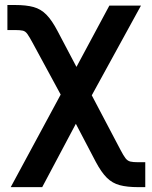

<svg xmlns="http://www.w3.org/2000/svg" viewBox="-20 -562 623 786"><path d="M23.9 204.1 266.1 -244.6H317.4L473.6 52.2Q485.8 75.7 494.1 86.2Q502.4 96.7 513.7 99.4Q524.9 102.1 545.4 102.1H574.7V204.1H545.4Q500.5 204.1 470.2 196Q439.9 188 417.5 165.8Q395 143.6 372.1 100.6L290.5 -55.2L152.8 204.1ZM261.2 -114.3 113.8 -386.2Q100.1 -411.6 92 -422.9Q84 -434.1 73.5 -436.5Q63 -439 42 -439H10.3V-541.5H42Q87.4 -541.5 117.4 -533.2Q147.5 -524.9 170.2 -501.7Q192.9 -478.5 215.8 -434.6L293 -288.1L427.7 -539.1H557.1L324.2 -114.3Z"/></svg>

Font: Inter 18pt SemiBold
Style: Regular
Weight: 600
Designer: Rasmus Andersson
Foundry: rsms
Version: Version 4.001;git-66647c0bb